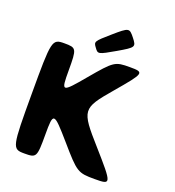

<svg xmlns="http://www.w3.org/2000/svg" viewBox="-182 -1208 1233 1351"><g transform="rotate(20 435.0 -533.0)"><path d="M373 -871C400 -833 404 -834 520 -901C635 -968 637 -972 593 -1028C549 -1083 545 -1083 446 -997C347 -911 345 -908 373 -871ZM619 -217C432 -428 431 -440 593 -630C754 -819 755 -825 645 -825C534 -825 526 -820 389 -657C252 -493 248 -493 248 -657C248 -820 245 -825 154 -825C62 -825 60 -813 60 -413C60 -12 62 0 154 0C245 0 248 -5 248 -175C248 -345 252 -345 400 -175C547 -5 555 0 681 0C807 0 805 -6 619 -217Z"/></g></svg>

Font: Hussar Print
Style: Bold
Weight: 700
Foundry: Cannot Into Space Fonts
Version: Version 2.00